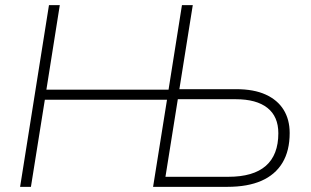

<svg xmlns="http://www.w3.org/2000/svg" viewBox="-20 -725 1206 745"><path d="M58 0 170 -705H212L160 -377H634L686 -705H728L676 -379H896Q965 -379 1011 -358Q1057 -337 1080.5 -299Q1104 -261 1104 -209Q1104 -140 1076 -93.5Q1048 -47 994.5 -23.5Q941 0 862 0H574L628 -338H154L100 0ZM622 -39H866Q963 -39 1011.5 -81.5Q1060 -124 1060 -208Q1060 -273 1017.5 -306.5Q975 -340 895 -340H670Z"/></svg>

Font: Nunito Sans 12pt ExtraLight
Style: Italic
Weight: 200
Italic angle: -9°
Designer: Vernon Adams
Foundry: Vernon Adams
Version: Version 3.101;gftools[0.9.27]